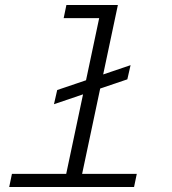

<svg xmlns="http://www.w3.org/2000/svg" viewBox="-20 -752 690 772"><path d="M197 -333 210 -390 505 -490 492 -433ZM235 0 390 -732H454L299 0ZM17 0 28 -53H530L519 0ZM236 -679 247 -732H422L411 -679Z"/></svg>

Font: Azeret Mono ExtraLight
Style: Italic
Weight: 250
Italic angle: -12°
Designer: Martin Vácha
Foundry: Displaay
Version: Version 1.002